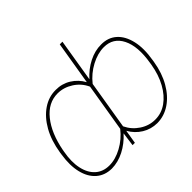

<svg xmlns="http://www.w3.org/2000/svg" viewBox="-174 -928 1138 1138"><g transform="rotate(-45 395.5 -358.5)"><path d="M783.2 -271.5 781.2 -258.8Q768.1 -178.2 732.9 -117.2Q697.8 -56.2 647.7 -22.5Q597.7 11.2 539.1 11.7Q487.3 11.2 444.8 -14.9Q402.3 -41 376.5 -86.4L362.3 0H342.8L354.5 -86.9Q313.5 -41.5 262 -15.1Q210.4 11.2 158.2 11.7Q100.6 11.2 61.8 -22.5Q22.9 -56.2 8.1 -116.9Q-6.8 -177.7 5.9 -258.8L7.8 -272.5Q21.5 -359.9 57.1 -422.9Q92.8 -485.8 143.3 -520Q193.8 -554.2 252 -553.7Q304.2 -554.2 347.2 -527.6Q390.1 -501 415 -455.6L460 -727.5H482.4L438 -457Q478 -502 529.5 -528.1Q581.1 -554.2 632.8 -553.7Q691.4 -554.2 730 -519.5Q768.6 -484.9 783.2 -421.4Q797.9 -357.9 783.2 -271.5ZM30.3 -271.5 28.3 -259.8Q14.6 -186 26.9 -129.9Q39.1 -73.7 73.7 -42.7Q108.4 -11.7 160.2 -11.7Q210.9 -11.2 265.9 -41Q320.8 -70.8 359.4 -120.1L409.7 -423.3Q387.7 -472.2 342 -501.7Q296.4 -531.2 245.1 -531.2Q166.5 -531.2 109.9 -460.9Q53.2 -390.6 30.3 -271.5ZM758.8 -258.8 760.7 -271.5Q780.8 -391.1 745.8 -461.2Q710.9 -531.2 632.8 -531.2Q581.1 -531.2 525.9 -502Q470.7 -472.7 432.1 -423.8L381.8 -118.7Q404.8 -70.3 449.7 -40.8Q494.6 -11.2 545.9 -11.7Q597.7 -11.7 641.4 -42.7Q685.1 -73.7 715.8 -129.4Q746.6 -185.1 758.8 -258.8Z"/></g></svg>

Font: Inter Display Thin
Style: Italic
Weight: 100
Italic angle: -9.39999°
Designer: Rasmus Andersson
Foundry: rsms
Version: Version 4.000;git-a52131595